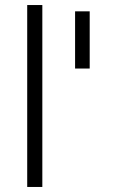

<svg xmlns="http://www.w3.org/2000/svg" viewBox="-20 -742 458 762"><path d="M88 0V-722H148V0ZM336 -697V-470H278V-697Z"/></svg>

Font: TitilliumText22L Lt
Style: Thin
Weight: 300
Designer: Campivisivi
Foundry: Campivisivi
Version: 1.000